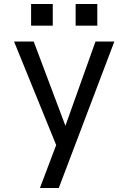

<svg xmlns="http://www.w3.org/2000/svg" viewBox="-20 -757 640 957"><path d="M179 180 260 -34 50 -550H148L306 -130L456 -550H550L273 180ZM135 -737H243V-629H135ZM357 -737H465V-629H357Z"/></svg>

Font: Tiny
Style: Regular
Weight: 400
Designer: Philipp Nurullin, Konstantin Bulenkov
Foundry: JetBrains
Version: Version 2.251; ttfautohint (v1.8.4.7-5d5b)